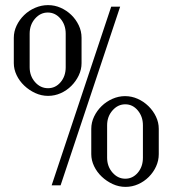

<svg xmlns="http://www.w3.org/2000/svg" viewBox="-20 -725 676 751"><path d="M34 -478V-577Q34 -602 45 -625Q56 -648 74.5 -666Q93 -684 117.5 -694.5Q142 -705 168 -705Q194 -705 217.5 -694.5Q241 -684 259 -666.5Q277 -649 288 -626Q299 -603 299 -577V-478Q299 -453 288 -430Q277 -407 259 -389Q241 -371 217.5 -360.5Q194 -350 168 -350Q142 -350 118 -361Q94 -372 75 -390Q56 -408 45 -431Q34 -454 34 -478ZM182 0 415 -699H450L217 0ZM96 -593V-462Q96 -428 117 -404Q138 -380 168 -380Q197 -380 217 -403.5Q237 -427 237 -462V-593Q237 -628 216.5 -652Q196 -676 167 -676Q138 -676 117 -652Q96 -628 96 -593ZM337 -122V-221Q337 -246 348 -269Q359 -292 377.5 -310Q396 -328 420 -338.5Q444 -349 469 -349Q495 -349 518.5 -338.5Q542 -328 560.5 -310Q579 -292 590 -269Q601 -246 601 -221V-122Q601 -97 590.5 -74Q580 -51 562 -33Q544 -15 520.5 -4.5Q497 6 471 6Q445 6 421 -5Q397 -16 378 -34Q359 -52 348 -75Q337 -98 337 -122ZM399 -235V-108Q399 -74 420 -50Q441 -26 470 -26Q499 -26 519 -49.5Q539 -73 539 -108V-235Q539 -269 519 -293Q499 -317 470 -317Q441 -317 420 -293Q399 -269 399 -235Z"/></svg>

Font: Moniqa Paragraph
Style: Regular
Weight: 400
Designer: Rajesh Rajput
Foundry: Rajesh Rajput
Version: Version 1.000